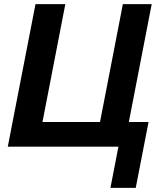

<svg xmlns="http://www.w3.org/2000/svg" viewBox="-20 -708 769 927"><path d="M697.3 -119.1 635.3 199.2H513.2L551.8 0H17.6L151.4 -688H295.4L185.1 -119.1H462.9L573.2 -688H712.4L602.1 -119.1Z"/></svg>

Font: Arimo
Style: Bold Italic
Weight: 700
Italic angle: -12°
Designer: Steve Matteson
Foundry: Monotype Imaging Inc.
Version: Version 1.33